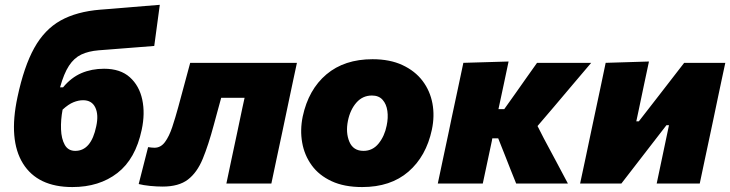

<svg xmlns="http://www.w3.org/2000/svg" viewBox="-20 -761 3027 796"><path d="M280 14.5Q136 14.5 75.2 -83.2Q14.5 -181 52.5 -358.5Q79.5 -485.5 122 -562Q164.5 -638.5 231 -675.8Q297.5 -713 396.5 -721Q408.5 -722 438.2 -724.2Q468 -726.5 505.8 -729.8Q543.5 -733 580 -736Q616.5 -739 642.5 -741L619.5 -570.5Q595.5 -568.5 560.2 -565.8Q525 -563 488.5 -560.2Q452 -557.5 424.8 -555.2Q397.5 -553 389.5 -552.5Q346.5 -549 316.8 -534.8Q287 -520.5 266 -488.5Q245 -456.5 229 -399H241.5Q275 -439.5 317.5 -457.8Q360 -476 411.5 -476Q479 -476 518.2 -440.8Q557.5 -405.5 569.8 -348Q582 -290.5 567.5 -223Q542 -102 466.8 -43.8Q391.5 14.5 280 14.5ZM324.5 -345.5Q305.5 -345.5 284.8 -337.2Q264 -329 239.5 -306.5Q231.5 -264 233 -224.8Q234.5 -185.5 248.5 -160.5Q262.5 -135.5 292 -135.5Q358 -135.5 379 -237.5Q389.5 -285.5 375 -315.5Q360.5 -345.5 324.5 -345.5Z M654.5 12.5Q630 12.5 602.2 9.8Q574.5 7 555 2L594 -151Q601.5 -150 608.8 -149.2Q616 -148.5 620.5 -148.5Q646.5 -148.5 664 -172.2Q681.5 -196 694.2 -234.5Q707 -273 719 -317Q732 -365.5 744.8 -412.5Q757.5 -459.5 768.5 -500.5H1211Q1203.5 -465.5 1196.2 -431.5Q1189 -397.5 1180.5 -357.2Q1172 -317 1161 -264.5L1150.5 -214.5Q1137 -151.5 1126.5 -102Q1116 -52.5 1105 0H918.5Q929.5 -52.5 940 -102Q950.5 -151.5 964 -214.5L974.5 -264.5Q980 -291 984.8 -313.5Q989.5 -336 994 -355.5H897Q889 -326 881 -297Q873 -268 866.5 -243.5Q844 -159.5 820.5 -102.5Q797 -45.5 759 -16.5Q721 12.5 654.5 12.5Z M1481.5 14.5Q1407 14.5 1354.8 -9.8Q1302.5 -34 1272.2 -75.8Q1242 -117.5 1232.8 -169.8Q1223.5 -222 1235 -278Q1259 -390 1333.5 -452.8Q1408 -515.5 1524.5 -515.5Q1596.5 -515.5 1648.5 -491.2Q1700.5 -467 1731.8 -425.8Q1763 -384.5 1772.8 -332.2Q1782.5 -280 1770.5 -223.5Q1747 -113 1673.2 -49.2Q1599.5 14.5 1481.5 14.5ZM1487 -135.5Q1525 -135.5 1549.8 -166.2Q1574.5 -197 1583 -240Q1590 -272.5 1586 -301Q1582 -329.5 1566.2 -347.2Q1550.5 -365 1522 -365Q1483.5 -365 1457.8 -335.8Q1432 -306.5 1422.5 -260.5Q1412.5 -211 1428.5 -173.2Q1444.5 -135.5 1487 -135.5Z M1795 0Q1806 -52.5 1816.5 -101.8Q1827 -151 1840.5 -214.5L1852.5 -272.5Q1868 -345 1879 -396.5Q1890 -448 1901 -500.5L2088.5 -506Q2078 -456.5 2067.8 -408Q2057.5 -359.5 2046.5 -308.5H2070.5L2118.5 -376Q2140.5 -407.5 2162.5 -438.5Q2184.5 -469.5 2206.5 -500.5H2431Q2392 -454.5 2353.5 -409.2Q2315 -364 2276 -317.5L2208.5 -238.5L2235 -186.5Q2260 -140.5 2284.8 -93.5Q2309.5 -46.5 2334.5 0H2120Q2108.5 -28.5 2097 -57.2Q2085.5 -86 2074.5 -114.5L2045.5 -187.5H2021L2019 -176Q2009 -128.5 2000 -86.8Q1991 -45 1981.5 0Z M2385 0Q2396.5 -52.5 2406.8 -101.8Q2417 -151 2430.5 -214.5L2441 -264Q2458 -343 2469 -395.5Q2480 -448 2491 -500.5L2670.5 -506Q2660.5 -459.5 2651 -414.5Q2641.5 -369.5 2627.5 -302.5L2618 -258H2628.5L2712 -365.5Q2763.5 -431.5 2816.5 -500.5H2987Q2979.5 -465.5 2972.2 -431.5Q2965 -397.5 2956.5 -357.2Q2948 -317 2937 -264L2926.5 -214.5Q2913 -151.5 2902.5 -101.8Q2892 -52 2881 0H2702.5Q2713 -49.5 2722.5 -94.8Q2732 -140 2744 -197L2753.5 -242H2743L2663 -138.5Q2636.5 -104 2609.5 -69.2Q2582.5 -34.5 2556 0Z"/></svg>

Font: Commissioner ExtraBold
Style: Italic
Weight: 800
Italic angle: -12°
Designer: Kostas Bartsokas
Foundry: Kostas Bartsokas
Version: Version 1.000; ttfautohint (v1.8.3)